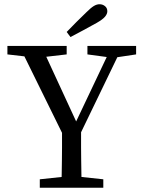

<svg xmlns="http://www.w3.org/2000/svg" viewBox="-20 -887 673 907"><path d="M295 -736Q318 -760 341.5 -783.5Q365 -807 388 -829Q409 -850 423 -858.5Q437 -867 450 -867Q465 -867 476 -858Q487 -849 487 -834Q487 -821 476 -808Q465 -795 437 -779Q406 -762 375 -745Q344 -728 313 -712ZM308 -55H328L468 -40V0H168V-40ZM145 -615 15 -630V-670H295V-630L165 -615ZM523 -615H504L393 -630V-670H623V-630ZM273 -235V-300H363V-235Q363 -217 363 -190.5Q363 -164 363.5 -132.5Q364 -101 364.5 -67Q365 -33 366 0H270Q271 -33 271.5 -66.5Q272 -100 272.5 -131.5Q273 -163 273 -189.5Q273 -216 273 -235ZM345 -225H290L71 -670H175L357 -276H322L509 -670H560Z"/></svg>

Font: Adobe Variable Font Prototype
Style: Regular
Weight: 389
Designer: Frank Grießhammer
Foundry: Adobe
Version: Version 1.004;hotconv 1.0.113;makeotfexe 2.5.65598